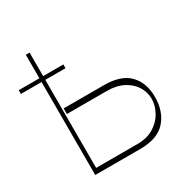

<svg xmlns="http://www.w3.org/2000/svg" viewBox="-180 -867 976 1006"><g transform="rotate(-30 308.0 -363.5)"><path d="M142 -384.9H383.5Q488.6 -385.3 537.6 -334.3Q586.6 -283.4 586.6 -197.4Q586.6 -110.4 537.6 -55.2Q488.6 0 383.5 0H110.8V-727.3H133.5V-29.8H383.5Q441.8 -29.8 482.4 -54.7Q523.1 -79.5 544.7 -118.4Q566.4 -157.3 566.8 -198.9Q566.4 -239.3 544.7 -273.8Q523.1 -308.2 482.4 -329.5Q441.8 -350.9 383.5 -350.9H142ZM-14.2 -562.5V-585.2H255.7V-562.5Z"/></g></svg>

Font: Inter Thin BETA
Style: Regular
Weight: 100
Designer: Rasmus Andersson
Foundry: rsms
Version: Version 3.011;git-f93a4a705